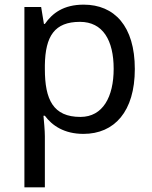

<svg xmlns="http://www.w3.org/2000/svg" viewBox="-20 -566 655 826"><path d="M340 -546C253 -546 205 -509 173 -463H169L157 -536H85V240H173V20C173 -5 169 -45 167 -68H173C204 -26 256 10 339 10C472 10 560 -86 560 -269C560 -454 472 -546 340 -546ZM324 -472C423 -472 469 -392 469 -270C469 -150 423 -63 326 -63C209 -63 173 -137 173 -269V-286C175 -411 215 -472 324 -472Z"/></svg>

Font: Noto Sans Cuneiform
Style: Regular
Weight: 400
Designer: Monotype Design Team
Foundry: Monotype Imaging Inc.
Version: Version 2.001